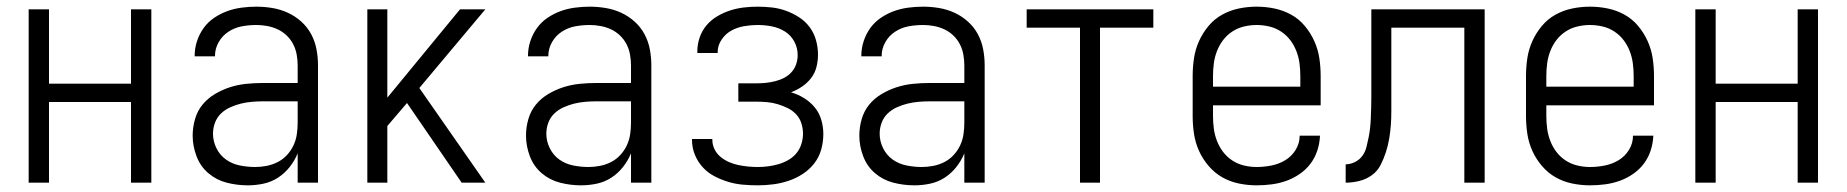

<svg xmlns="http://www.w3.org/2000/svg" viewBox="-20 -548 5540 576"><path d="M66 0V-520H127V-297H373V-520H434V0H373V-242H127V0Z M723 8Q691 8 660 0Q629 -8 605 -28.5Q581 -49 569.5 -79.5Q558 -110 558 -141Q558 -166 565 -190.5Q572 -215 587.5 -234Q603 -253 625 -266Q647 -279 670.5 -286.5Q694 -294 719 -296.5Q744 -299 768 -299H873V-352Q873 -368 870 -384.5Q867 -401 859.5 -415.5Q852 -430 840 -441.5Q828 -453 813 -460Q798 -467 781.5 -470Q765 -473 749 -473Q727 -473 705.5 -469Q684 -465 665.5 -453Q647 -441 636 -421.5Q625 -402 625 -381V-379H564V-381Q564 -403 571 -424.5Q578 -446 591 -464Q604 -482 622.5 -494.5Q641 -507 661.5 -514.5Q682 -522 704.5 -525Q727 -528 749 -528Q773 -528 797 -524Q821 -520 843 -510Q865 -500 883.5 -483.5Q902 -467 913.5 -445.5Q925 -424 929.5 -400Q934 -376 934 -352V0H873V-88Q864 -66 849 -47Q834 -28 814 -15Q794 -2 770.5 3Q747 8 723 8ZM746 -47Q763 -47 780.5 -50.5Q798 -54 813.5 -62Q829 -70 841 -83Q853 -96 860.5 -112Q868 -128 870.5 -145.5Q873 -163 873 -180V-244H768Q752 -244 735 -242.5Q718 -241 702 -237Q686 -233 670.5 -226Q655 -219 643 -207.5Q631 -196 625 -180Q619 -164 619 -147Q619 -124 629.5 -103Q640 -82 658.5 -69Q677 -56 700 -51.5Q723 -47 746 -47Z M1436 0H1365L1201 -239L1142 -170V0H1082V-520H1142V-255L1360 -520H1436L1238 -284Z M1723 8Q1691 8 1660 0Q1629 -8 1605 -28.5Q1581 -49 1569.5 -79.5Q1558 -110 1558 -141Q1558 -166 1565 -190.5Q1572 -215 1587.5 -234Q1603 -253 1625 -266Q1647 -279 1670.5 -286.5Q1694 -294 1719 -296.5Q1744 -299 1768 -299H1873V-352Q1873 -368 1870 -384.5Q1867 -401 1859.5 -415.5Q1852 -430 1840 -441.5Q1828 -453 1813 -460Q1798 -467 1781.5 -470Q1765 -473 1749 -473Q1727 -473 1705.5 -469Q1684 -465 1665.5 -453Q1647 -441 1636 -421.5Q1625 -402 1625 -381V-379H1564V-381Q1564 -403 1571 -424.5Q1578 -446 1591 -464Q1604 -482 1622.5 -494.5Q1641 -507 1661.5 -514.5Q1682 -522 1704.5 -525Q1727 -528 1749 -528Q1773 -528 1797 -524Q1821 -520 1843 -510Q1865 -500 1883.5 -483.5Q1902 -467 1913.5 -445.5Q1925 -424 1929.5 -400Q1934 -376 1934 -352V0H1873V-88Q1864 -66 1849 -47Q1834 -28 1814 -15Q1794 -2 1770.5 3Q1747 8 1723 8ZM1746 -47Q1763 -47 1780.5 -50.5Q1798 -54 1813.5 -62Q1829 -70 1841 -83Q1853 -96 1860.5 -112Q1868 -128 1870.5 -145.5Q1873 -163 1873 -180V-244H1768Q1752 -244 1735 -242.5Q1718 -241 1702 -237Q1686 -233 1670.5 -226Q1655 -219 1643 -207.5Q1631 -196 1625 -180Q1619 -164 1619 -147Q1619 -124 1629.5 -103Q1640 -82 1658.5 -69Q1677 -56 1700 -51.5Q1723 -47 1746 -47Z M2253 8Q2231 8 2208.5 6Q2186 4 2164.5 -2.5Q2143 -9 2123 -19.5Q2103 -30 2088 -46.5Q2073 -63 2064.5 -84Q2056 -105 2056 -128V-131H2117V-129Q2117 -114 2123.5 -100.5Q2130 -87 2141.5 -77.5Q2153 -68 2166.5 -62Q2180 -56 2194.5 -53Q2209 -50 2223.5 -48.5Q2238 -47 2253 -47Q2269 -47 2284.5 -49Q2300 -51 2315.5 -55.5Q2331 -60 2345 -68Q2359 -76 2369 -88Q2379 -100 2384 -115.5Q2389 -131 2389 -147Q2389 -163 2384 -178.5Q2379 -194 2368 -205.5Q2357 -217 2342.5 -224Q2328 -231 2313 -235.5Q2298 -240 2282 -241.5Q2266 -243 2250 -243H2195V-298H2250Q2264 -298 2278 -299.5Q2292 -301 2306 -304.5Q2320 -308 2332.5 -314.5Q2345 -321 2354.5 -331.5Q2364 -342 2368.5 -355.5Q2373 -369 2373 -383Q2373 -405 2362.5 -424Q2352 -443 2334 -454Q2316 -465 2295 -469Q2274 -473 2253 -473Q2233 -473 2212.5 -469.5Q2192 -466 2174.5 -456.5Q2157 -447 2145 -429.5Q2133 -412 2133 -392V-389H2072V-394Q2072 -415 2079 -435.5Q2086 -456 2099.5 -472Q2113 -488 2131.5 -499Q2150 -510 2170 -516.5Q2190 -523 2211 -525.5Q2232 -528 2253 -528Q2275 -528 2296.5 -525.5Q2318 -523 2338.5 -515.5Q2359 -508 2377.5 -496Q2396 -484 2409 -466.5Q2422 -449 2428 -427.5Q2434 -406 2434 -384Q2434 -366 2429.5 -347.5Q2425 -329 2413.5 -314Q2402 -299 2386.5 -288.5Q2371 -278 2353 -271Q2374 -265 2392.5 -253.5Q2411 -242 2424.5 -225.5Q2438 -209 2444 -188Q2450 -167 2450 -146Q2450 -122 2443.5 -99Q2437 -76 2422.5 -57.5Q2408 -39 2388 -26Q2368 -13 2345.5 -5.5Q2323 2 2299.5 5Q2276 8 2253 8Z M2723 8Q2691 8 2660 0Q2629 -8 2605 -28.5Q2581 -49 2569.5 -79.5Q2558 -110 2558 -141Q2558 -166 2565 -190.5Q2572 -215 2587.5 -234Q2603 -253 2625 -266Q2647 -279 2670.5 -286.5Q2694 -294 2719 -296.5Q2744 -299 2768 -299H2873V-352Q2873 -368 2870 -384.5Q2867 -401 2859.5 -415.5Q2852 -430 2840 -441.5Q2828 -453 2813 -460Q2798 -467 2781.5 -470Q2765 -473 2749 -473Q2727 -473 2705.5 -469Q2684 -465 2665.5 -453Q2647 -441 2636 -421.5Q2625 -402 2625 -381V-379H2564V-381Q2564 -403 2571 -424.5Q2578 -446 2591 -464Q2604 -482 2622.5 -494.5Q2641 -507 2661.5 -514.5Q2682 -522 2704.5 -525Q2727 -528 2749 -528Q2773 -528 2797 -524Q2821 -520 2843 -510Q2865 -500 2883.5 -483.5Q2902 -467 2913.5 -445.5Q2925 -424 2929.5 -400Q2934 -376 2934 -352V0H2873V-88Q2864 -66 2849 -47Q2834 -28 2814 -15Q2794 -2 2770.5 3Q2747 8 2723 8ZM2746 -47Q2763 -47 2780.5 -50.5Q2798 -54 2813.5 -62Q2829 -70 2841 -83Q2853 -96 2860.5 -112Q2868 -128 2870.5 -145.5Q2873 -163 2873 -180V-244H2768Q2752 -244 2735 -242.5Q2718 -241 2702 -237Q2686 -233 2670.5 -226Q2655 -219 2643 -207.5Q2631 -196 2625 -180Q2619 -164 2619 -147Q2619 -124 2629.5 -103Q2640 -82 2658.5 -69Q2677 -56 2700 -51.5Q2723 -47 2746 -47Z M3220 0V-465H3060V-520H3440V-465H3280V0Z M3750 8Q3723 8 3696.5 2.5Q3670 -3 3647 -16Q3624 -29 3606 -50Q3588 -71 3577 -95.5Q3566 -120 3562 -146.5Q3558 -173 3558 -200V-320Q3558 -347 3562 -373.5Q3566 -400 3577 -424.5Q3588 -449 3605.5 -470Q3623 -491 3646.5 -504Q3670 -517 3696.5 -522.5Q3723 -528 3750 -528Q3777 -528 3803.5 -522.5Q3830 -517 3853.5 -504Q3877 -491 3894.5 -470Q3912 -449 3923 -424.5Q3934 -400 3938 -373.5Q3942 -347 3942 -320V-232H3619V-200Q3619 -181 3621.5 -162Q3624 -143 3631 -125Q3638 -107 3649.5 -92Q3661 -77 3677 -66.5Q3693 -56 3712 -51.5Q3731 -47 3750 -47Q3772 -47 3794.5 -51.5Q3817 -56 3836 -67.5Q3855 -79 3867 -98.5Q3879 -118 3879 -141H3940Q3939 -118 3932 -96.5Q3925 -75 3911.5 -57Q3898 -39 3879 -26Q3860 -13 3839 -5.5Q3818 2 3795.5 5Q3773 8 3750 8ZM3619 -288H3881V-320Q3881 -339 3878.5 -358Q3876 -377 3869 -395Q3862 -413 3850.5 -428Q3839 -443 3823 -453.5Q3807 -464 3788 -468.5Q3769 -473 3750 -473Q3731 -473 3712 -468.5Q3693 -464 3677 -453.5Q3661 -443 3649.5 -428Q3638 -413 3631 -395Q3624 -377 3621.5 -358Q3619 -339 3619 -320Z M4373 0V-465H4154V-256Q4154 -235 4154 -214Q4154 -193 4152.5 -172.5Q4151 -152 4147.5 -131.5Q4144 -111 4137.5 -91Q4131 -71 4121.5 -52.5Q4112 -34 4095 -22Q4078 -10 4057.5 -5Q4037 0 4017 0V-55Q4031 -55 4045 -62Q4059 -69 4067.5 -81Q4076 -93 4079.5 -107.5Q4083 -122 4086 -136.5Q4089 -151 4090.5 -166Q4092 -181 4092.5 -195.5Q4093 -210 4093.5 -225Q4094 -240 4094 -255V-520H4434V0Z M4750 8Q4723 8 4696.5 2.5Q4670 -3 4647 -16Q4624 -29 4606 -50Q4588 -71 4577 -95.5Q4566 -120 4562 -146.5Q4558 -173 4558 -200V-320Q4558 -347 4562 -373.5Q4566 -400 4577 -424.5Q4588 -449 4605.5 -470Q4623 -491 4646.5 -504Q4670 -517 4696.5 -522.5Q4723 -528 4750 -528Q4777 -528 4803.5 -522.5Q4830 -517 4853.5 -504Q4877 -491 4894.5 -470Q4912 -449 4923 -424.5Q4934 -400 4938 -373.5Q4942 -347 4942 -320V-232H4619V-200Q4619 -181 4621.5 -162Q4624 -143 4631 -125Q4638 -107 4649.5 -92Q4661 -77 4677 -66.5Q4693 -56 4712 -51.5Q4731 -47 4750 -47Q4772 -47 4794.5 -51.5Q4817 -56 4836 -67.5Q4855 -79 4867 -98.5Q4879 -118 4879 -141H4940Q4939 -118 4932 -96.5Q4925 -75 4911.5 -57Q4898 -39 4879 -26Q4860 -13 4839 -5.5Q4818 2 4795.5 5Q4773 8 4750 8ZM4619 -288H4881V-320Q4881 -339 4878.5 -358Q4876 -377 4869 -395Q4862 -413 4850.5 -428Q4839 -443 4823 -453.5Q4807 -464 4788 -468.5Q4769 -473 4750 -473Q4731 -473 4712 -468.5Q4693 -464 4677 -453.5Q4661 -443 4649.5 -428Q4638 -413 4631 -395Q4624 -377 4621.5 -358Q4619 -339 4619 -320Z M5066 0V-520H5127V-297H5373V-520H5434V0H5373V-242H5127V0Z"/></svg>

Font: Iosevka Fixed SS04 Light
Style: Regular
Weight: 300
Monospace: yes
Designer: Belleve Invis
Foundry: Belleve Invis
Version: Version 32.5.0